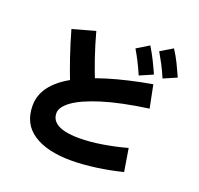

<svg xmlns="http://www.w3.org/2000/svg" viewBox="-153 -1020 1307 1262"><g transform="rotate(20 500.0 -389.0)"><path d="M798 -134 824 25Q737 47 643.5 60Q550 73 469 73Q300 73 204.5 9.5Q109 -54 109 -181Q109 -324 285.5 -423Q462 -522 807 -583L839 -424Q646 -397 520 -357.5Q394 -318 333.5 -274Q273 -230 273 -187Q273 -150 298 -126.5Q323 -103 367.5 -93Q412 -83 470 -83Q544 -83 631.5 -97.5Q719 -112 798 -134ZM448 -449 296 -388Q263 -471 233 -559Q203 -647 177 -740L335 -784Q359 -695 387.5 -611.5Q416 -528 448 -449ZM851 -639Q828 -692 808.5 -729Q789 -766 769 -800L854 -851Q881 -810 902.5 -766Q924 -722 943 -679ZM697 -604Q674 -657 654.5 -694.5Q635 -732 616 -764L701 -816Q727 -774 748.5 -730.5Q770 -687 789 -644Z"/></g></svg>

Font: Murecho Thin ExtraBold
Style: Regular
Weight: 800
Version: Version 1.010